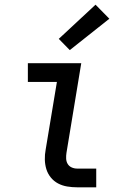

<svg xmlns="http://www.w3.org/2000/svg" viewBox="-20 -800 540 820"><path d="M310 0Q288 0 267 -3.5Q246 -7 228 -16.5Q210 -26 197 -42Q184 -58 178 -77.5Q172 -97 171.5 -118.5Q171 -140 175 -161L223 -450H99V-530H327L264 -148Q262 -136 262.5 -123Q263 -110 269 -100Q275 -90 286 -85Q297 -80 310 -80H391V0ZM278 -586 231 -634 388 -780 447 -720Z"/></svg>

Font: Iosevka Curly Slab MdObl
Style: Regular
Weight: 500
Italic angle: -9°
Monospace: yes
Designer: Belleve Invis
Foundry: Belleve Invis
Version: Version 11.0.0; ttfautohint (v1.8.3)